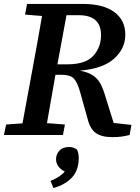

<svg xmlns="http://www.w3.org/2000/svg" viewBox="-25 -684 710 973"><path d="M374 -607H312L266 -358H321Q410 -359 448.5 -402Q487 -445 487 -506Q487 -607 374 -607ZM102 -610 112 -664H396Q498 -664 554 -623Q610 -582 610 -508Q610 -438 553.5 -387Q497 -336 380 -326Q422 -318 446.5 -301.5Q471 -285 485 -258Q499 -231 511 -189L551 -61L641 -51L632 0Q612 5 592.5 8Q573 11 545 11Q490 11 460.5 -10Q431 -31 418 -85L382 -214Q368 -266 349.5 -285.5Q331 -305 289 -305H256Q245 -244 234.5 -182.5Q224 -121 213 -60L304 -53L294 0H-5L6 -53L89 -59L144 -357Q155 -419 166.5 -480.5Q178 -542 188 -603ZM374 117Q374 177 341 214Q308 251 246 269L231 233Q282 212 303 185Q281 174 270 158Q259 142 259 123Q259 98 276 79.5Q293 61 325 61Q339 61 349 65Q359 69 366 75Q370 85 372 94.5Q374 104 374 117Z"/></svg>

Font: Source Serif 4 SmText Semibold
Style: Italic
Weight: 600
Italic angle: -12°
Designer: Frank Grießhammer
Foundry: Adobe
Version: Version 4.005;hotconv 1.1.0;makeotfexe 2.6.0